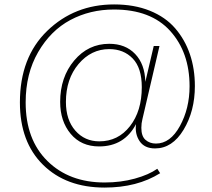

<svg xmlns="http://www.w3.org/2000/svg" viewBox="-20 -672 958 868"><path d="M453 176Q279 176 174.5 73Q70 -30 70 -209Q70 -413 193.5 -532.5Q317 -652 496 -652Q587 -652 657.5 -623.5Q728 -595 772 -544Q816 -493 838.5 -427Q861 -361 861 -283Q861 -170 810 -85.5Q759 -1 681 -1Q633 -1 611 -34Q589 -67 595 -111Q542 -10 428 -10Q347 -10 299.5 -67Q252 -124 252 -211Q252 -323 315.5 -398.5Q379 -474 474 -474Q547 -474 591 -428Q635 -382 637 -302L675 -464H701L624 -134Q619 -115 619 -94Q619 -56 638 -39.5Q657 -23 685 -23Q750 -23 793.5 -102.5Q837 -182 837 -282Q837 -435 749.5 -532Q662 -629 495 -629Q387 -629 298 -581.5Q209 -534 152.5 -436.5Q96 -339 96 -209Q96 -41 194.5 56Q293 153 453 153Q526 153 589.5 135.5Q653 118 691 91L704 111Q600 176 453 176ZM429 -33Q514 -33 567.5 -101.5Q621 -170 621 -278Q621 -365 580 -407.5Q539 -450 474 -450Q392 -450 335 -382.5Q278 -315 278 -211Q278 -130 320.5 -81.5Q363 -33 429 -33Z"/></svg>

Font: Elaine Sans ExtraLight
Style: Italic
Weight: 275
Italic angle: -13°
Designer: Wei Huang
Foundry: Wei Huang
Version: Version 2.001;December 24, 2019;FontCreator 12.0.0.2547 64-b